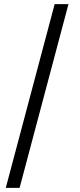

<svg xmlns="http://www.w3.org/2000/svg" viewBox="-20 -760 389 931"><path d="M75 151H8L245 -740H312Z"/></svg>

Font: IBM Plex Sans Condensed
Style: Regular
Weight: 400
Width: 3
Designer: Mike Abbink, Paul van der Laan, Pieter van Rosmalen
Foundry: Bold Monday
Version: Version 3.201